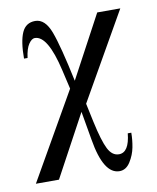

<svg xmlns="http://www.w3.org/2000/svg" viewBox="-78 -521 657 803"><g transform="rotate(-10 250.0 -120.0)"><path d="M486 -450 276 -82 293 -2Q311 81 328.5 115.5Q346 150 375 150Q418 150 426 70H441Q441 100 435 131.5Q429 163 411 191.5Q393 220 365 220Q297 220 272 69L251 -52L109 211H11L221 -156L202 -238Q167 -390 112 -390Q99 -390 86 -371Q73 -352 68 -313H53Q53 -386 69.5 -423Q86 -460 126 -460Q168 -460 191 -398.5Q214 -337 246 -185L388 -450Z"/></g></svg>

Font: STIX MathJax Main
Style: Regular
Weight: 400
Designer: MicroPress Inc., with final additions and corrections provided by Coen Hoffman, Elsevier (retired)
Version: Version 1.1.1